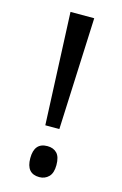

<svg xmlns="http://www.w3.org/2000/svg" viewBox="-106 -799 487 766"><g transform="rotate(15 137.0 -415.5)"><path d="M165 -287H107L87 -750H185ZM83 -145Q83 -209 137 -209Q162 -209 176.5 -194Q191 -179 191 -145Q191 -112 175.5 -96.5Q160 -81 137 -81Q83 -81 83 -145Z"/></g></svg>

Font: Noto Sans Telugu UI ExtraCondensed
Style: Regular
Weight: 400
Width: 2
Designer: Jelle Bosma - Monotype Design Team
Foundry: Monotype Imaging Inc.
Version: Version 2.005